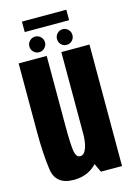

<svg xmlns="http://www.w3.org/2000/svg" viewBox="-120 -847 628 913"><g transform="rotate(-15 194.0 -390.5)"><path d="M261 0H365V-598H226.5V-74.5ZM154.5 -598.5H16.5V-258Q16.5 -154 27.5 -74.8Q38.5 4.5 128 4.5Q204.5 4.5 250 -52.5Q295.5 -109.5 295.5 -191.5L227 -205.5Q227 -154 216 -125.2Q205 -96.5 185.5 -96.5Q166.5 -96.5 160.5 -126.5Q154.5 -156.5 154.5 -260.5ZM125 -624.5Q140.5 -624.5 152 -635.8Q163.5 -647 163.5 -663Q163.5 -679 152 -690.2Q140.5 -701.5 125 -701.5Q109 -701.5 97.8 -690.2Q86.5 -679 86.5 -663Q86.5 -647 97.8 -635.8Q109 -624.5 125 -624.5ZM260 -624.5Q276.5 -624.5 287.5 -635.8Q298.5 -647 298.5 -663Q298.5 -679 287.5 -690.2Q276.5 -701.5 260 -701.5Q244.5 -701.5 233.5 -690.2Q222.5 -679 222.5 -663Q222.5 -647 233.2 -635.8Q244 -624.5 260 -624.5ZM83 -735H301.5V-786.5H83Z"/></g></svg>

Font: Anybody ExtraCondensed
Style: Bold
Weight: 700
Width: 2
Version: Version 1.113;gftools[0.9.25]